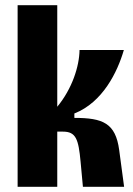

<svg xmlns="http://www.w3.org/2000/svg" viewBox="-20 -721 515 741"><path d="M48 0H201V-213H223C273 -213 283 -184 291 -97L300 0H459L440 -142C426 -246 377 -266 267 -266V-283C376 -326 433 -442 458 -528H287C286 -464 258 -378 201 -309V-701H48Z"/></svg>

Font: Bricolage Grotesque 10pt Condensed ExtraBold
Style: Regular
Weight: 800
Width: 3
Designer: Mathieu Triay
Foundry: Atelier Triay
Version: Version 1.000;gftools[0.9.29]